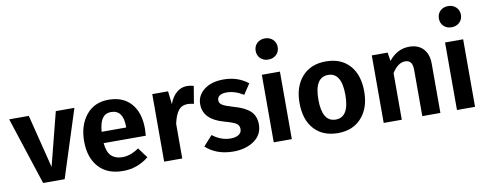

<svg xmlns="http://www.w3.org/2000/svg" viewBox="-69 -1135 3765 1484"><g transform="rotate(-10 1814.0 -393.5)"><path d="M510 -530 340 0H171L-2 -530H152L257 -111L364 -530Z M1019 -277Q1019 -267 1016 -222H685Q692 -150 724 -120Q756 -90 811 -90Q874 -90 940 -136L999 -56Q910 16 798 16Q673 16 606 -59Q539 -134 539 -262Q539 -386 603 -466Q667 -546 780 -546Q893 -546 956 -475Q1019 -404 1019 -277ZM878 -311V-317Q878 -449 783 -449Q739 -449 715 -416.5Q691 -384 685 -311Z M1395 -545Q1421 -545 1448 -537L1425 -400Q1395 -407 1377 -407Q1330 -407 1303.5 -373Q1277 -339 1263 -271V0H1121V-530H1245L1257 -427Q1276 -482 1312.5 -513.5Q1349 -545 1395 -545Z M1682 -546Q1794 -546 1874 -482L1820 -401Q1753 -443 1688 -443Q1653 -443 1634 -430Q1615 -417 1615 -395Q1615 -371 1636.5 -357Q1658 -343 1726 -323Q1810 -300 1851 -261.5Q1892 -223 1892 -156Q1892 -76 1826.5 -30Q1761 16 1663 16Q1531 16 1447 -61L1517 -139Q1584 -87 1659 -87Q1699 -87 1722.5 -102.5Q1746 -118 1746 -145Q1746 -175 1724 -190Q1702 -205 1629 -225Q1472 -269 1472 -388Q1472 -457 1529.5 -501.5Q1587 -546 1682 -546Z M1990 -779.5Q2014 -803 2052 -803Q2090 -803 2114.5 -779.5Q2139 -756 2139 -720Q2139 -684 2114.5 -660.5Q2090 -637 2052 -637Q2014 -637 1990 -660.5Q1966 -684 1966 -720Q1966 -756 1990 -779.5ZM2123 -530V0H1981V-530Z M2738 -265Q2738 -138 2670 -61Q2602 16 2484 16Q2365 16 2297.5 -58.5Q2230 -133 2230 -265Q2230 -393 2298 -469.5Q2366 -546 2485 -546Q2604 -546 2671 -471.5Q2738 -397 2738 -265ZM2485 -440Q2378 -440 2378 -265Q2378 -90 2484 -90Q2590 -90 2590 -265Q2590 -440 2485 -440Z M3140 -546Q3210 -546 3249.5 -503.5Q3289 -461 3289 -386V0H3147V-362Q3147 -405 3132 -422.5Q3117 -440 3089 -440Q3033 -440 2986 -366V0H2844V-530H2968L2979 -463Q3045 -546 3140 -546Z M3428 -779.5Q3452 -803 3490 -803Q3528 -803 3552.5 -779.5Q3577 -756 3577 -720Q3577 -684 3552.5 -660.5Q3528 -637 3490 -637Q3452 -637 3428 -660.5Q3404 -684 3404 -720Q3404 -756 3428 -779.5ZM3561 -530V0H3419V-530Z"/></g></svg>

Font: Fira Sans SemiBold
Style: Regular
Weight: 600
Designer: bBox Type GmbH & Carrois Corporate GbR & Edenspiekermann AG
Foundry: bBox Type GmbH & Carrois Corporate GbR & Edenspiekermann AG
Version: Version 4.301;PS 004.301;hotconv 1.0.88;makeotf.lib2.5.64775